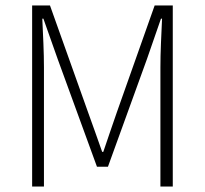

<svg xmlns="http://www.w3.org/2000/svg" viewBox="-20 -679 746 699"><path d="M97 0V-659H162L300 -272Q313 -236 326 -199.5Q339 -163 352 -126H356Q369 -163 381 -199.5Q393 -236 406 -272L543 -659H609V0H564V-433Q564 -474 566 -521.5Q568 -569 570 -611H566L515 -464L373 -72H333L190 -464L138 -611H134Q136 -569 138 -521.5Q140 -474 140 -433V0Z"/></svg>

Font: Giro Light
Style: Regular
Weight: 300
Designer: Paul D. Hunt
Foundry: Adobe Systems Incorporated
Version: Version 1.000;PS 1.0;hotconv 1.0.88;makeotf.lib2.5.647800